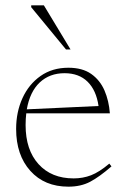

<svg xmlns="http://www.w3.org/2000/svg" viewBox="-20 -690 472 720"><path d="M236.5 -436Q289 -436 322 -412.8Q355 -389.5 371.8 -350.8Q388.5 -312 392 -265H78.5Q76 -244 76 -221Q76 -128 124.5 -74.5Q173 -21 256 -21Q291 -21 321.5 -32.8Q352 -44.5 390 -76.5L398 -66Q352.5 -26.5 317.8 -8.2Q283 10 236.5 10Q147 10 93.8 -49.2Q40.5 -108.5 40.5 -206.5Q40.5 -269.5 64.2 -321.8Q88 -374 132 -405Q176 -436 236.5 -436ZM222 -415.5Q166 -415.5 129 -380.8Q92 -346 80.5 -280L349.5 -292.5Q341 -351.5 308.5 -383.5Q276 -415.5 222 -415.5ZM244.5 -504.5H227.5L97 -663V-670H144.5Z"/></svg>

Font: Newsreader Text ExtraLight
Style: Regular
Weight: 275
Designer: Hugues Gentile
Foundry: Production Type
Version: Version 1.001